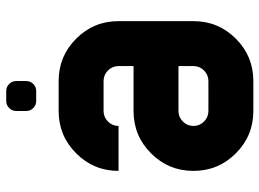

<svg xmlns="http://www.w3.org/2000/svg" viewBox="-130 -716 846 626"><g transform="rotate(-90 293.0 -403.0)"><path d="M244.1 -146.5H341.8Q361.8 -146.5 376.2 -160.9Q390.6 -175.3 390.6 -195.3V-244.1H244.1Q224.1 -244.1 209.7 -229.7Q195.3 -215.3 195.3 -195.3Q195.3 -175.3 209.7 -160.9Q224.1 -146.5 244.1 -146.5ZM341.8 0H244.1Q163.1 0 106 -57.1Q48.8 -114.3 48.8 -195.3Q48.8 -276.4 106 -333.5Q163.1 -390.6 244.1 -390.6H390.6V-439.5Q390.6 -459.5 376.2 -473.9Q361.8 -488.3 341.8 -488.3H244.1Q224.1 -488.3 209.7 -473.9Q195.3 -459.5 195.3 -439.5H48.8Q48.8 -520.5 106 -577.6Q163.1 -634.8 244.1 -634.8H341.8Q422.9 -634.8 480 -577.6Q537.1 -520.5 537.1 -439.5V-195.3Q537.1 -114.3 480 -57.1Q422.9 0 341.8 0ZM244.1 -772.9Q244.1 -786.6 253.7 -796.1Q263.2 -805.7 276.9 -805.7H309.1Q322.8 -805.7 332.3 -796.1Q341.8 -786.6 341.8 -772.9V-740.7Q341.8 -727.1 332.3 -717.5Q322.8 -708 309.1 -708H276.9Q263.2 -708 253.7 -717.5Q244.1 -727.1 244.1 -740.7Z"/></g></svg>

Font: Audex
Style: Regular
Weight: 400
Designer: GGBotNet
Foundry: GGBotNet
Version: 1.00